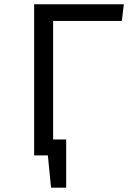

<svg xmlns="http://www.w3.org/2000/svg" viewBox="-20 -726 655 897"><path d="M289.2 -74.4V150.8H218.5L203.6 0H139.5V-706.2H558.5L549.2 -628.2H228.2V-74.4Z"/></svg>

Font: FiraCode Nerd Font
Style: Regular
Weight: 400
Designer: Carrois Corporate, Edenspiekermann AG, Nikita Prokopov
Foundry: Carrois Corporate, Edenspiekermann AG, Nikita Prokopov
Version: Version 6.002;Nerd Fonts 2.1.0